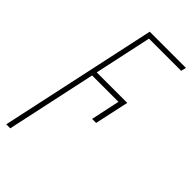

<svg xmlns="http://www.w3.org/2000/svg" viewBox="-285 -584 881 881"><g transform="rotate(45 156.0 -143.0)"><path d="M-44 240 121 -526H356L350 -501H141L81 -222H279L243 -56H217L247 -197H76L-18 240Z"/></g></svg>

Font: Noto Sans Display Condensed Thin
Style: Italic
Weight: 250
Width: 3
Italic angle: -12°
Designer: Monotype Design Team
Foundry: Monotype Imaging Inc.
Version: Version 1.900